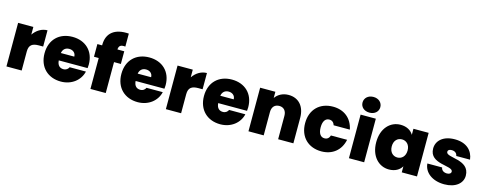

<svg xmlns="http://www.w3.org/2000/svg" viewBox="-29 -1597 6023 2387"><g transform="rotate(15 2982.0 -404.0)"><path d="M252 -561H56V0H252V-245C252 -331 297 -357 378 -357H433V-566C358 -566 294 -523 252 -462Z M1039 -287C1039 -461 922 -568 756 -568C588 -568 471 -459 471 -281C471 -102 590 7 756 7C896 7 1001 -79 1027 -194H818C807 -171 786 -150 748 -150C704 -150 669 -176 665 -241H1036C1038 -256 1039 -272 1039 -287ZM666 -336C675 -387 708 -413 755 -413C800 -413 839 -386 839 -336Z M1334 -561C1337 -611 1361 -627 1420 -621V-788C1238 -801 1137 -721 1137 -566V-561H1076V-398H1137V0H1334V-398H1422V-561Z M2028 -287C2028 -461 1911 -568 1745 -568C1577 -568 1460 -459 1460 -281C1460 -102 1579 7 1745 7C1885 7 1990 -79 2016 -194H1807C1796 -171 1775 -150 1737 -150C1693 -150 1658 -176 1654 -241H2025C2027 -256 2028 -272 2028 -287ZM1655 -336C1664 -387 1697 -413 1744 -413C1789 -413 1828 -386 1828 -336Z M2304 -561H2108V0H2304V-245C2304 -331 2349 -357 2430 -357H2485V-566C2410 -566 2346 -523 2304 -462Z M3091 -287C3091 -461 2974 -568 2808 -568C2640 -568 2523 -459 2523 -281C2523 -102 2642 7 2808 7C2948 7 3053 -79 3079 -194H2870C2859 -171 2838 -150 2800 -150C2756 -150 2721 -176 2717 -241H3088C3090 -256 3091 -272 3091 -287ZM2718 -336C2727 -387 2760 -413 2807 -413C2852 -413 2891 -386 2891 -336Z M3538 -566C3459 -566 3400 -529 3367 -481V-561H3171V0H3367V-301C3367 -366 3403 -404 3461 -404C3517 -404 3553 -366 3553 -301V0H3749V-327C3749 -474 3668 -566 3538 -566Z M4109 -568C3942 -568 3825 -459 3825 -281C3825 -102 3942 7 4109 7C4251 7 4355 -76 4383 -215H4175C4164 -180 4142 -160 4105 -160C4057 -160 4025 -200 4025 -281C4025 -361 4057 -401 4105 -401C4142 -401 4164 -380 4175 -346H4383C4355 -487 4251 -568 4109 -568Z M4448 -713C4448 -657 4493 -613 4563 -613C4632 -613 4677 -657 4677 -713C4677 -770 4632 -815 4563 -815C4493 -815 4448 -770 4448 -713ZM4464 0H4660V-561H4464Z M4979 -568C4846 -568 4740 -460 4740 -281C4740 -102 4846 7 4979 7C5058 7 5115 -28 5144 -78V0H5340V-561H5144V-483C5115 -533 5059 -568 4979 -568ZM5042 -397C5097 -397 5144 -356 5144 -281C5144 -205 5097 -164 5042 -164C4986 -164 4940 -206 4940 -281C4940 -357 4986 -397 5042 -397Z M5691 7C5836 7 5924 -67 5924 -165C5923 -378 5624 -314 5624 -394C5624 -415 5641 -428 5673 -428C5715 -428 5740 -407 5746 -372H5923C5910 -483 5830 -568 5677 -568C5525 -568 5444 -487 5444 -389C5444 -183 5742 -250 5742 -168C5742 -148 5723 -132 5690 -132C5649 -132 5618 -152 5613 -189H5423C5431 -77 5535 7 5691 7Z"/></g></svg>

Font: Poppins STUK1
Style: Regular
Weight: 400
Designer: Jonny Pinhorn (original), Sammy Jo Hughes (modified version)
Foundry: Type Mafia
Version: Version 1.002;hotconv 1.0.109;makeotfexe 2.5.65596